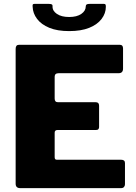

<svg xmlns="http://www.w3.org/2000/svg" viewBox="-20 -974 703 994"><path d="M61 -721Q61 -742 78 -742H601Q617 -742 617 -723V-619Q617 -595 594 -595H284Q263 -595 263 -577V-464Q263 -445 279 -445H474Q493 -445 493 -427V-316Q493 -310 489.5 -305.5Q486 -301 477 -301H278Q263 -301 263 -287V-160Q263 -147 274 -147H607Q627 -147 627 -130V-20Q627 -12 622 -6Q617 0 606 0H85Q61 0 61 -23V-721ZM338 -813Q277 -813 235.5 -830Q194 -847 172 -876Q150 -905 149 -939Q148 -948 150 -951Q152 -954 159 -954H230Q244 -954 248.5 -951Q253 -948 252 -941Q251 -918 274.5 -902Q298 -886 338 -886ZM338 -813V-886Q378 -886 401 -902Q424 -918 424 -941Q424 -948 428.5 -951Q433 -954 446 -954H517Q524 -954 526 -951Q528 -948 528 -939Q528 -905 506 -876Q484 -847 442 -830Q400 -813 338 -813Z"/></svg>

Font: Libre Franklin ExtraBold
Style: Regular
Weight: 800
Designer: Pablo Impallari, Rodrigo Fuenzalida, Nhung Nguyen
Foundry: Impallari Type
Version: Version 3.000